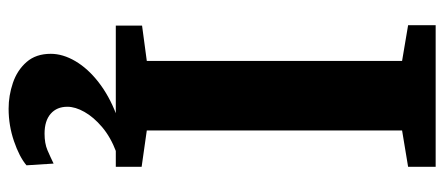

<svg xmlns="http://www.w3.org/2000/svg" viewBox="-313 -470 1032 446"><g transform="rotate(90 203.0 -247.0)"><path d="M121.5 -72V-665L38.5 -679V-743H367.5V-679L283 -665V-72L367.5 -60V0H39.5V-61ZM232.5 249Q202 249 172.5 239Q143 229 124 207.2Q105 185.5 105 151Q105 123 122 94Q139 65 170.8 40.2Q202.5 15.5 245.5 -1L279.5 -5L333 -1Q298.5 12 275.2 31.8Q252 51.5 240 72.8Q228 94 228 112.5Q228 137 244.2 151.2Q260.5 165.5 290.5 165.5Q313 165.5 328.8 158.8Q344.5 152 360 144.5L364 207.5Q344.5 224 308 236.5Q271.5 249 232.5 249Z"/></g></svg>

Font: Merriweather 24pt ExtraBold
Style: Regular
Weight: 800
Version: Version 2.100